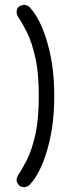

<svg xmlns="http://www.w3.org/2000/svg" viewBox="-20 -763 297 797"><path d="M81 14Q78 14 68.5 12Q59 10 52 -4Q49 -9 49 -15Q49 -26 57 -39Q73 -62 92.5 -101Q112 -140 126.5 -203.5Q141 -267 141 -365Q141 -462 126.5 -525Q112 -588 93 -626.5Q74 -665 58 -689Q57 -689 57 -690Q49 -703 49 -713Q49 -737 75 -742L81 -743Q93 -743 105 -731Q148 -684 176.5 -586Q205 -488 205 -373V-357Q205 -241 176.5 -142.5Q148 -44 105 2Q93 14 81 14Z"/></svg>

Font: Gardens CM
Style: Regular
Weight: 400
Designer: Created by: Aleksander Shevchuk, 2010. Modifed by: Daren Olsen, 2020.
Foundry: High-Logic / FontCreator v.13.0.0 build 2663 (64-bit)
Version: Version 3.003 Ukrainian, initial release